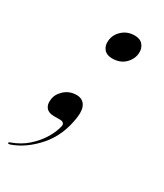

<svg xmlns="http://www.w3.org/2000/svg" viewBox="-181 -447 576 673"><g transform="rotate(30 107.0 -111.0)"><path d="M56.5 0Q35 0 25.2 -12Q15.5 -24 18 -43Q19.5 -66 39.8 -85Q60 -104 89.5 -104Q112 -104 123 -87.2Q134 -70.5 130 -39Q119.5 40 74 92Q28.5 144 -26.5 163Q-34 165 -35 162.5Q-36 158.5 -30 156.5Q7 143.5 33.8 119.5Q60.5 95.5 77 67.8Q93.5 40 98.5 15Q99.5 0 81 0ZM131.5 -277Q110 -277 98.8 -290.2Q87.5 -303.5 89.5 -324Q91.5 -349.5 111.8 -368Q132 -386.5 161.5 -386.5Q184 -386.5 195.2 -372.5Q206.5 -358.5 204.5 -338.5Q202.5 -314.5 183.2 -295.8Q164 -277 131.5 -277Z"/></g></svg>

Font: Fraunces 144pt S000
Style: Italic
Weight: 400
Italic angle: -16°
Version: Version 1.000; ttfautohint (v1.8.3)